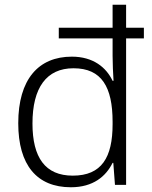

<svg xmlns="http://www.w3.org/2000/svg" viewBox="-20 -780 640 810"><path d="M279 10C373 10 427 -36 455 -93H458L465 0H512V-618H587V-663H512V-760H455V-663H228V-618H455V-544C455 -512 457 -470 459 -439H455C428 -496 373 -541 283 -541C142 -541 57 -445 57 -260C57 -83 136 10 279 10ZM287 -39C171 -39 117 -115 117 -259C117 -410 176 -492 290 -492C409 -492 455 -413 455 -266V-256C455 -116 409 -39 287 -39Z"/></svg>

Font: Noto Sans Kannada Light
Style: Regular
Weight: 300
Designer: Jelle Bosma - Monotype Design Team
Foundry: Monotype Imaging Inc.
Version: Version 2.005